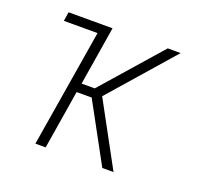

<svg xmlns="http://www.w3.org/2000/svg" viewBox="-98 -642 796 755"><g transform="rotate(20 300.0 -265.0)"><path d="M121 0 202 -492H61L67 -530H251L211 -284H266L482 -530H536L304 -265L448 0H401L267 -246H204L164 0Z"/></g></svg>

Font: Iosevka Curly XLtExObl
Style: Regular
Weight: 200
Width: 7
Italic angle: -9°
Monospace: yes
Designer: Belleve Invis
Foundry: Belleve Invis
Version: Version 11.0.1; ttfautohint (v1.8.3)